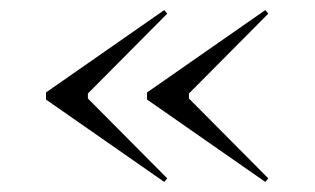

<svg xmlns="http://www.w3.org/2000/svg" viewBox="-20 -500 623 380"><path d="M305 -480 311 -473 154 -315V-305L311 -147L305 -140L71 -303V-317ZM505 -480 511 -473 354 -315V-305L511 -147L505 -140L271 -303V-317Z"/></svg>

Font: Kalnia
Style: Regular
Weight: 400
Designer: Frida Medrano
Foundry: Frida Medrano
Version: Version 1.105